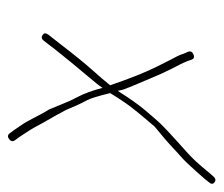

<svg xmlns="http://www.w3.org/2000/svg" viewBox="-59 -486 552 474"><g transform="rotate(90 217.0 -249.0)"><path d="M430.2 -502.5C425.4 -506.2 420.6 -505.3 415.8 -500L406.1 -489C387.1 -465.2 369.6 -446.3 353.6 -432.5C348.6 -428.2 340.6 -421 329.7 -411C318.8 -401 302.7 -386.8 284.5 -368.5C276.3 -359.5 265.4 -347 251.9 -331C238.3 -314.9 222.5 -292.6 204.6 -264L204 -265L201.1 -277.5C198.1 -285.8 193.3 -297.7 186.8 -313C180.2 -328.3 174.1 -342.7 168.6 -356C163 -369.3 157.2 -382 151.1 -394L138.1 -419.5C135.6 -424.5 133.1 -430 130.8 -436L127.3 -446C125 -452 120.5 -453.5 114 -450.5C107.6 -447.5 105.5 -443 107.9 -437L112.3 -427C114.5 -419.7 117 -413.5 119.9 -408.5C122.8 -403.5 131.1 -387.2 144.8 -359.6C158.6 -332.1 173.8 -293.8 190.5 -245C180.5 -232.3 167.6 -217.2 151.8 -199.7C136.1 -182.1 114.3 -155.2 86.5 -119L65.3 -92C61 -86 61.4 -81.3 66.6 -78C71.7 -74.7 76.3 -75.7 80.5 -81L102 -109C121.3 -133.5 144.8 -162.1 172.6 -195C181.6 -205.7 190.2 -216 197 -226C203.5 -200.9 210.9 -180.7 219 -165.5C226 -152.5 232.4 -138.5 238.2 -123.5C241.9 -113.8 245.8 -104.3 249.8 -95C255.5 -85.7 260.5 -77 264.5 -69C275.5 -47.4 283.5 -33.2 288.3 -26.5C292.4 -20.8 296.9 -14.3 301.7 -7L309.1 3C313 8.3 317.7 8.8 323.4 4.5C329.1 0.2 330 -4.7 326.2 -10L318.8 -20C313.9 -27.3 309.6 -33.8 305.9 -39.5C302.1 -45.2 298.3 -51.5 294.4 -58.5C290.5 -65.5 286.5 -72.8 282.4 -80.5C278.2 -88.2 273.3 -96.8 267.5 -106.5L251.7 -135.5C247.7 -145.2 243.7 -154.5 239.6 -163.5C235.6 -172.5 231.4 -180.7 227.3 -188.2C223.1 -195.7 217.3 -214.7 209.8 -245C217.9 -258.3 226.5 -271.5 235.5 -284.6C244.6 -297.7 263.6 -321.2 292.8 -355C314.7 -372.7 332.9 -388.4 347.3 -402C354.3 -408.7 360.6 -414.3 366 -419C375.2 -427 387.8 -440 403.7 -458C408.9 -464 414.8 -470.7 421.3 -478L430.1 -489C434.9 -494.3 434.9 -498.8 430.2 -502.5Z"/></g></svg>

Font: Proton
Style: RgCndIt
Weight: 500
Version: Version 1.017